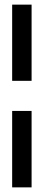

<svg xmlns="http://www.w3.org/2000/svg" viewBox="-20 -731 200 829"><path d="M32.5 78H116.4V-252H32.5ZM32.5 -382H116.4V-711H32.5Z"/></svg>

Font: Anybody Thin
Style: Regular
Weight: 100
Designer: Tyler Finck
Foundry: Etcetera Type Company
Version: Version 1.114;gftools[0.9.25]